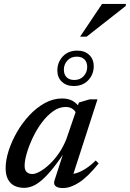

<svg xmlns="http://www.w3.org/2000/svg" viewBox="-20 -940 657 971"><path d="M256 -28.5 309 -192.5H321.5Q282.5 -132.5 251 -93Q219.5 -53.5 193.8 -31Q168 -8.5 145.8 0.8Q123.5 10 102 10Q74 10 53 -0.5Q32 -11 20.2 -33.2Q8.5 -55.5 8.5 -90Q8.5 -130.5 23.8 -178Q39 -225.5 65.8 -272Q92.5 -318.5 128.5 -357Q164.5 -395.5 206.8 -418.8Q249 -442 294 -442Q325 -442 346.8 -430Q368.5 -418 386 -392.5L366.5 -364.5Q361 -379 347.2 -389Q333.5 -399 311.5 -399Q278.5 -399 248 -377Q217.5 -355 191.2 -319.8Q165 -284.5 145.8 -243.8Q126.5 -203 115.5 -165.2Q104.5 -127.5 104.5 -101.5Q104.5 -80 115 -70Q125.5 -60 143.5 -60Q159.5 -60 182.2 -72.8Q205 -85.5 230 -108.8Q255 -132 277.8 -165Q300.5 -198 316 -237.5L379 -421.5L433 -437.5H473L343.5 -37L331.5 -60Q349 -58.5 370.5 -65.8Q392 -73 416 -88.8Q440 -104.5 464 -128.5L479 -113.5Q424 -45.5 380.2 -17.2Q336.5 11 298 11Q271.5 11 260.5 0.8Q249.5 -9.5 256 -28.5ZM371 -684Q408 -684 431 -662.5Q454 -641 454 -605Q454 -564 426.5 -534.5Q399 -505 352.5 -505Q316 -505 293 -526.5Q270 -548 270 -583.5Q270 -625 297.5 -654.5Q325 -684 371 -684ZM355.5 -535.5Q385.5 -535.5 403.2 -555.2Q421 -575 421 -601Q421 -626 406.8 -639.8Q392.5 -653.5 368.5 -653.5Q338.5 -653.5 320.8 -634Q303 -614.5 303 -588Q303 -563 317 -549.2Q331 -535.5 355.5 -535.5ZM385 -754.5 496 -920H617L615.5 -909.5L418 -754.5Z"/></svg>

Font: Newsreader 24pt Medium
Style: Italic
Weight: 500
Italic angle: -17°
Designer: Hugues Gentile
Foundry: Production Type
Version: Version 1.003